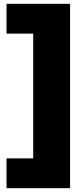

<svg xmlns="http://www.w3.org/2000/svg" viewBox="-20 -813 436 1000"><path d="M345 -793V167H14V12H153V-638H14V-793Z"/></svg>

Font: Mona Sans Expanded Black
Style: Regular
Weight: 900
Width: 7
Designer: Deni Anggara
Foundry: GitHub
Version: Version 2.000